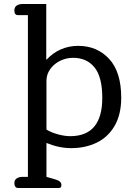

<svg xmlns="http://www.w3.org/2000/svg" viewBox="-20 -730 664 963"><path d="M52 189Q52 173 63.5 165Q75 157 95 157H120V-654H71Q52 -654 52 -677Q52 -694 63.5 -702Q75 -710 95 -710H212V-432L214 -431Q244 -464 284.5 -482Q325 -500 372 -500Q467 -500 527.5 -434.5Q588 -369 588 -240Q588 -156 555 -99Q522 -42 465 -14.5Q408 13 337 13Q276 13 213 -13V157L258 170Q274 175 281 181.5Q288 188 288 199Q288 213 275 213H71Q62 213 57 206.5Q52 200 52 189ZM493 -239Q493 -344 454 -392Q415 -440 347 -440Q312 -440 281.5 -425Q251 -410 232 -383.5Q213 -357 213 -325V-80Q238 -65 271.5 -56Q305 -47 332 -47Q493 -47 493 -239Z"/></svg>

Font: Maitree Medium
Style: Regular
Weight: 500
Designer: CadsonDemak Team
Foundry: CadsonDemak
Version: Version 1.000